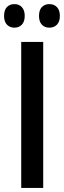

<svg xmlns="http://www.w3.org/2000/svg" viewBox="-35 -919 313 939"><path d="M68.8 0V-713.9H176.3V0ZM-15.1 -841.3Q-15.1 -870.1 -1 -884.5Q13.2 -898.9 35.6 -898.9Q58.1 -898.9 72 -884Q85.9 -869.1 85.9 -841.3Q85.9 -813.5 72 -798.6Q58.1 -783.7 35.6 -783.7Q13.2 -783.7 -1 -798.3Q-15.1 -813 -15.1 -841.3ZM155.8 -841.3Q155.8 -870.1 169.9 -884.5Q184.1 -898.9 206.5 -898.9Q229.5 -898.9 243.7 -884Q257.8 -869.1 257.8 -841.3Q257.8 -813.5 243.7 -798.6Q229.5 -783.7 206.5 -783.7Q183.6 -783.7 169.7 -798.3Q155.8 -813 155.8 -841.3Z"/></svg>

Font: Open Sans Condensed SemiBold
Style: Regular
Weight: 600
Width: 3
Designer: Monotype Design Team
Foundry: Monotype Imaging Inc.
Version: Version 3.000; ttfautohint (v1.8.4)